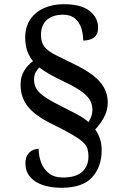

<svg xmlns="http://www.w3.org/2000/svg" viewBox="-20 -780 584 914"><path d="M272 114Q221 114 182.5 100.5Q144 87 122.5 61Q101 35 101 -2Q101 -29 112 -44.5Q123 -60 137.5 -66Q152 -72 164 -72Q164 -37 176 -5.5Q188 26 213.5 45.5Q239 65 279 65Q341 65 371 38Q401 11 401 -35Q401 -57 395.5 -73.5Q390 -90 372 -106Q354 -122 319 -142Q284 -162 225 -191Q146 -230 112 -273.5Q78 -317 78 -377Q78 -415 95 -443Q112 -471 137 -489Q119 -511 109.5 -538Q100 -565 100 -601Q100 -652 124 -687.5Q148 -723 189.5 -741.5Q231 -760 284 -760Q366 -760 406.5 -728Q447 -696 447 -648Q447 -616 427.5 -601.5Q408 -587 376 -587Q376 -618 367 -646Q358 -674 337 -692Q316 -710 280 -710Q231 -710 203 -685Q175 -660 175 -613Q175 -578 192.5 -556.5Q210 -535 245 -518Q280 -501 330 -476Q387 -449 423 -421Q459 -393 476 -361.5Q493 -330 493 -291Q493 -254 474.5 -220.5Q456 -187 433 -164Q447 -145 455.5 -120.5Q464 -96 464 -65Q464 14 418.5 64Q373 114 272 114ZM401 -199Q409 -211 414.5 -225.5Q420 -240 420 -256Q420 -279 410.5 -299Q401 -319 373.5 -340.5Q346 -362 292 -388Q256 -405 224.5 -422Q193 -439 167 -459Q157 -449 149.5 -435.5Q142 -422 142 -402Q142 -375 155 -355Q168 -335 199.5 -314.5Q231 -294 288 -266Q318 -251 347.5 -235.5Q377 -220 401 -199Z"/></svg>

Font: Noto Naskh Arabic UI
Style: Regular
Weight: 400
Designer: Monotype Design Team, David Williams, Mohamad Dakak and Nizar Qandah
Foundry: Monotype Imaging Inc.
Version: Version 2.014